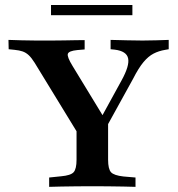

<svg xmlns="http://www.w3.org/2000/svg" viewBox="-20 -726 692 746"><path d="M311.3 -160.5 114.5 -482.3Q102.4 -501.6 91.5 -511.7Q80.6 -521.8 67.7 -526.2Q54.8 -530.6 37.1 -532.3L13.7 -534.7L12.9 -571Q34.7 -570.2 64.1 -569.4Q93.5 -568.5 120.2 -568.5H128.2H135.5Q158.1 -568.5 181.9 -568.5Q205.6 -568.5 229 -569Q252.4 -569.4 273 -569.8Q293.5 -570.2 308.9 -570.2V-533.9L280.6 -531.5Q246.8 -528.2 243.5 -516.5Q240.3 -504.8 262.1 -469.4L390.3 -258.9L357.3 -240.3L452.4 -413.7Q483.9 -471 477.8 -499.2Q471.8 -527.4 425.8 -533.1L409.7 -534.7V-571Q442.7 -570.2 473.8 -569.4Q504.8 -568.5 533.9 -568.5Q562.1 -568.5 587.5 -569.4Q612.9 -570.2 635.5 -571V-534.7L621.8 -532.3Q596.8 -528.2 576.6 -517.7Q556.5 -507.3 537.5 -484.7Q518.5 -462.1 496.8 -419.4L354 -160.5ZM330.6 -2.4Q304 -2.4 274.6 -2Q245.2 -1.6 218.1 -1.2Q191.1 -0.8 171 0V-36.3L217.7 -41.1Q254.8 -44.4 266.1 -56.9Q277.4 -69.4 277.4 -105.6V-250.8L346 -197.6L400 -280.6V-105.6Q400 -69.4 411.3 -56.9Q422.6 -44.4 459.7 -40.3L506.5 -36.3V0Q486.3 -0.8 459.3 -1.2Q432.3 -1.6 402.8 -2Q373.4 -2.4 346.8 -2.4H338.7ZM178.2 -666.9V-706.5H494.4V-666.9Z"/></svg>

Font: Playfair 9pt
Style: Bold
Weight: 700
Designer: Claus Eggers Sørensen
Foundry: Claus Eggers Sørensen
Version: Version 2.203